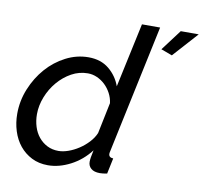

<svg xmlns="http://www.w3.org/2000/svg" viewBox="-81 -818 972 916"><g transform="rotate(10 404.5 -360.0)"><path d="M646 -629 722 -730H809L700 -609ZM208 10Q164 10 129.5 -7.5Q95 -25 71 -54.5Q47 -84 34.5 -123.5Q22 -163 22 -207Q22 -270 46 -328.5Q70 -387 109.5 -432Q149 -477 201.5 -504Q254 -531 311 -531Q371 -531 410.5 -498.5Q450 -466 467 -418L534 -730H622L490 -108Q489 -104 488.5 -101Q488 -98 488 -95Q488 -77 510 -76L494 0Q483 2 474.5 3Q466 4 459 4Q431 4 416.5 -8.5Q402 -21 402 -41Q402 -50 404 -63Q406 -76 411 -98Q372 -47 317 -18.5Q262 10 208 10ZM246 -66Q268 -66 293.5 -75Q319 -84 343.5 -100Q368 -116 388 -137.5Q408 -159 418 -183L449 -333Q446 -358 434 -380.5Q422 -403 404.5 -419.5Q387 -436 365.5 -445.5Q344 -455 321 -455Q279 -455 242 -434.5Q205 -414 176.5 -380.5Q148 -347 131.5 -305Q115 -263 115 -221Q115 -189 124 -160.5Q133 -132 150.5 -111Q168 -90 192 -78Q216 -66 246 -66Z"/></g></svg>

Font: PTCRaleway Medium
Style: Italic
Weight: 500
Italic angle: -12°
Designer: Matt McInerney, Pablo Impallari, Rodrigo Fuenzalida
Foundry: Matt McInerney, Pablo Impallari, Rodrigo Fuenzalida
Version: Version 3.000g; ttfautohint (v1.5) -l 8 -r 28 -G 28 -x 14 -D